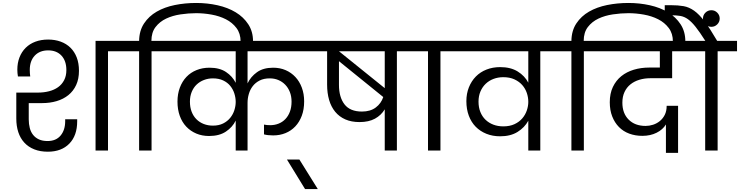

<svg xmlns="http://www.w3.org/2000/svg" viewBox="-20 -1016 4995 1296"><path d="M303 8Q251 8 211 -8Q171 -24 144 -53.5Q117 -83 103.5 -124Q90 -165 90 -216V-391H236Q276 -391 311 -400Q346 -409 372 -427.5Q398 -446 413 -475Q428 -504 428 -543Q428 -605 395 -640.5Q362 -676 305 -676Q248 -676 214.5 -640.5Q181 -605 181 -544Q181 -522 184 -500H101Q99 -512 98 -523Q97 -534 97 -546Q97 -591 111.5 -628.5Q126 -666 153 -693Q180 -720 218.5 -734.5Q257 -749 305 -749Q351 -749 389.5 -735Q428 -721 455.5 -694Q483 -667 498 -628Q513 -589 513 -538Q513 -483 494 -442Q475 -401 441.5 -374Q408 -347 362.5 -333.5Q317 -320 264 -320H174V-210Q174 -179 181 -152Q188 -125 203.5 -105.5Q219 -86 243 -75Q267 -64 301 -64Q358 -64 389 -101Q420 -138 420 -198V-211H501V-197Q501 -101 448 -46.5Q395 8 303 8ZM625 -740H841V-670H709V0H625Z M1003 0H919V-670H787V-740H919Q920 -809 952.5 -858Q985 -907 1038 -937.5Q1091 -968 1160 -982Q1229 -996 1304 -996Q1379 -996 1448.5 -980.5Q1518 -965 1571 -933Q1624 -901 1656 -852Q1688 -803 1688 -737V-720H1604V-736Q1604 -790 1576 -827Q1548 -864 1504.5 -886Q1461 -908 1408 -917.5Q1355 -927 1304 -927Q1253 -927 1199 -919Q1145 -911 1101.5 -890.5Q1058 -870 1030 -833.5Q1002 -797 1002 -740H1134V-670H1003Z M1571 -202Q1549 -157 1504.5 -127.5Q1460 -98 1391 -98Q1344 -98 1305 -114.5Q1266 -131 1237.5 -161Q1209 -191 1193.5 -234Q1178 -277 1178 -330Q1178 -382 1194 -424.5Q1210 -467 1238.5 -497Q1267 -527 1307 -543Q1347 -559 1394 -559Q1462 -559 1505.5 -530Q1549 -501 1571 -457V-670H1081V-740H2129V-670H1651V-453Q1672 -498 1714.5 -528.5Q1757 -559 1824 -559Q1870 -559 1908 -542.5Q1946 -526 1974 -496Q2002 -466 2017.5 -424Q2033 -382 2033 -332Q2033 -277 2017 -234.5Q2001 -192 1973 -162.5Q1945 -133 1907 -117.5Q1869 -102 1824 -102Q1787 -102 1762 -109V-175Q1771 -173 1782 -172Q1793 -171 1804 -171Q1834 -171 1860.5 -181.5Q1887 -192 1906.5 -212.5Q1926 -233 1937 -262.5Q1948 -292 1948 -330Q1948 -366 1936.5 -395Q1925 -424 1905 -444.5Q1885 -465 1858.5 -476Q1832 -487 1801 -487Q1761 -487 1732.5 -472.5Q1704 -458 1686 -434.5Q1668 -411 1659.5 -381.5Q1651 -352 1651 -322V0H1571ZM1417 -168Q1457 -168 1486 -182.5Q1515 -197 1534 -220.5Q1553 -244 1562 -272.5Q1571 -301 1571 -328Q1571 -356 1562 -384.5Q1553 -413 1534.5 -436Q1516 -459 1486.5 -473Q1457 -487 1417 -487Q1385 -487 1356.5 -476Q1328 -465 1307 -445Q1286 -425 1274 -395.5Q1262 -366 1262 -330Q1262 -292 1273.5 -262Q1285 -232 1306 -211Q1327 -190 1355.5 -179Q1384 -168 1417 -168Z M1917 61H2001L2125 260H2039Z M2577 -670H2268L2577 -421ZM2423 -263Q2480 -263 2516.5 -290.5Q2553 -318 2567 -361L2268 -603V-443Q2268 -360 2305.5 -311.5Q2343 -263 2423 -263ZM2076 -740H2791V-670H2659V0H2577V-278Q2553 -238 2511 -215Q2469 -192 2407 -192Q2352 -192 2311 -210Q2270 -228 2242.5 -261.5Q2215 -295 2201.5 -341.5Q2188 -388 2188 -445V-670H2076Z M2869 -670H2737V-740H3084V-670H2953V0H2869Z M3377 -163Q3421 -163 3453 -178Q3485 -193 3505.5 -217Q3526 -241 3536 -270.5Q3546 -300 3546 -328V-329Q3546 -359 3536 -388.5Q3526 -418 3505.5 -441.5Q3485 -465 3453 -480Q3421 -495 3377 -495Q3342 -495 3311.5 -483.5Q3281 -472 3258.5 -450.5Q3236 -429 3223 -398.5Q3210 -368 3210 -330Q3210 -291 3222.5 -260Q3235 -229 3257.5 -207.5Q3280 -186 3310.5 -174.5Q3341 -163 3377 -163ZM3627 -670V0H3546V-201Q3521 -155 3473.5 -125.5Q3426 -96 3356 -96Q3305 -96 3263 -113Q3221 -130 3191 -160.5Q3161 -191 3144.5 -235Q3128 -279 3128 -333Q3128 -384 3145 -426.5Q3162 -469 3192 -499.5Q3222 -530 3264 -546.5Q3306 -563 3356 -563Q3427 -563 3474.5 -533.5Q3522 -504 3546 -458V-670H3031V-740H3759V-670Z M3921 0H3837V-670H3705V-740H3837Q3838 -809 3870.5 -858Q3903 -907 3956 -937.5Q4009 -968 4078 -982Q4147 -996 4222 -996Q4297 -996 4366.5 -980.5Q4436 -965 4489 -933Q4542 -901 4574 -852Q4606 -803 4606 -737V-720H4522V-736Q4522 -790 4494 -827Q4466 -864 4422.5 -886Q4379 -908 4326 -917.5Q4273 -927 4222 -927Q4171 -927 4117 -919Q4063 -911 4019.5 -890.5Q3976 -870 3948 -833.5Q3920 -797 3920 -740H4052V-670H3921Z M3999 -740H4662L4661 -670H4517V-488H4369Q4330 -488 4295.5 -477.5Q4261 -467 4235.5 -446.5Q4210 -426 4195.5 -395Q4181 -364 4181 -323Q4181 -251 4223.5 -208.5Q4266 -166 4338 -166Q4363 -166 4388 -174Q4413 -182 4433.5 -198.5Q4454 -215 4467 -240.5Q4480 -266 4480 -302H4557V16H4475V-176Q4454 -141 4412 -120Q4370 -99 4316 -99Q4268 -99 4227.5 -114Q4187 -129 4158 -158.5Q4129 -188 4112.5 -230Q4096 -272 4096 -326Q4096 -385 4117 -429Q4138 -473 4174 -502Q4210 -531 4258.5 -545.5Q4307 -560 4362 -560H4434V-670H3999Z M4740 0V-670H4608V-740H4741Q4703 -800 4675.5 -834.5Q4648 -869 4623.5 -886.5Q4599 -904 4572 -908.5Q4545 -913 4509 -913H4467V-981H4508Q4557 -981 4594 -974.5Q4631 -968 4665 -944Q4699 -920 4735.5 -872Q4772 -824 4821 -740H4955V-670H4824V0Z M4782 -835Q4758 -835 4741.5 -851.5Q4725 -868 4725 -891Q4725 -914 4741.5 -930.5Q4758 -947 4782 -947Q4805 -947 4821.5 -930.5Q4838 -914 4838 -891Q4838 -868 4821.5 -851.5Q4805 -835 4782 -835Z"/></svg>

Font: Poppins
Style: Regular
Weight: 400
Designer: Ninad Kale (Devanagari), Jonny Pinhorn (Latin)
Foundry: Indian Type Foundry
Version: Version 3.002 2017